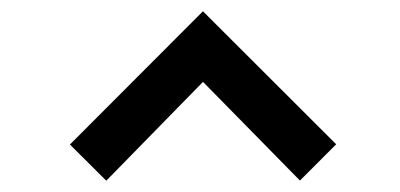

<svg xmlns="http://www.w3.org/2000/svg" viewBox="-20 -756 716 344"><path d="M105.3 -497.1 343.6 -735.8 582.3 -497.5 517.4 -432.5 343.7 -609.3 170.4 -432.2Z"/></svg>

Font: Vela Sans SemBd
Style: Regular
Weight: 600
Designer: Principal design: Mikhail Sharanda - project Manrope.
Design modification: Ravid Balaliev
Foundry: Mikhail Sharanda
Version: Version 1.001